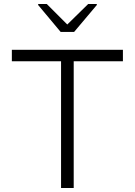

<svg xmlns="http://www.w3.org/2000/svg" viewBox="-20 -936 672 956"><path d="M284 0V-631H39V-688H592V-631H347V0ZM282 -777 170 -911V-916H213L315 -814L419 -916H462V-911L349 -777Z"/></svg>

Font: Saira SemiExpanded Light
Style: Regular
Weight: 300
Width: 6
Designer: Hector Gatti with collaboration of the Omnibus-Type team
Foundry: Omnibus-Type
Version: Version 1.101